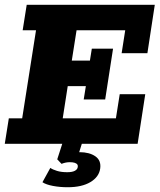

<svg xmlns="http://www.w3.org/2000/svg" viewBox="-20 -603 669 805"><path d="M0 0 17 -107H73L131 -476H75L92 -583H629L598 -380H490L505 -476H301L281 -349H357L365 -399H454L421 -186H331L340 -242H264L243 -107H466L482 -208H589L557 0H323L312 35H313Q355 35 380 52.5Q405 70 400 104Q395 139 359 160.5Q323 182 264 182Q231 182 202 176.5Q173 171 158 161L191 101Q201 108 219 113.5Q237 119 262 119Q283 119 294 113Q305 107 306 97Q307 92 305 88Q299 77 272 77Q265 77 256.5 78.5Q248 80 238 84L220 65L241 0Z"/></svg>

Font: Rokkitt SemiBold ExtraBold
Style: Italic
Weight: 800
Italic angle: -9°
Version: Version 3.103